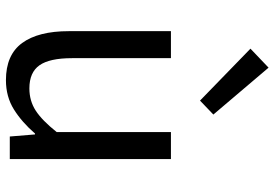

<svg xmlns="http://www.w3.org/2000/svg" viewBox="-159 -753 925 647"><g transform="rotate(90 303.5 -429.5)"><path d="M250 13Q165 13 125 -41.5Q85 -96 85 -199V-543H176V-210Q176 -134 200 -100Q224 -66 278 -66Q320 -66 353 -87.5Q386 -109 425 -158V-543H516V0H440L433 -85H430Q392 -41 349 -14Q306 13 250 13ZM319 -641 144 -811 208 -872 366 -686Z"/></g></svg>

Font: Chiron Sans HK TT
Style: Regular
Weight: 400
Designer: Ryoko NISHIZUKA 西塚涼子 (kana, bopomofo & ideographs); Paul D. Hunt (Latin, Greek & Cyrillic); Sandoll Communications 산돌커뮤니
Foundry: Adobe
Version: Version 2.022;hotconv 1.0.109;makeotfexe 2.5.65596